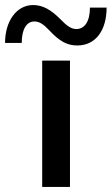

<svg xmlns="http://www.w3.org/2000/svg" viewBox="-104 -740 442 760"><path d="M63 -500V0H173V-500ZM318 -710H252C252 -655 231 -625 198 -625C178 -625 160 -638 134 -665C97 -702 65 -720 27 -720C-38 -720 -84 -657 -84 -570H-18C-18 -624 1 -655 32 -655C53 -655 69 -643 91 -620C132 -576 162 -560 202 -560C274 -560 318 -619 318 -710Z"/></svg>

Font: Goli Medium
Style: Regular
Weight: 500
Designer: jaikishan Patel
Foundry: MagicType
Version: Version 1.000;Glyphs 3.2 (3242)